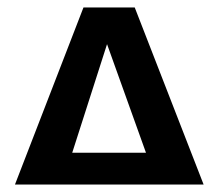

<svg xmlns="http://www.w3.org/2000/svg" viewBox="-20 -493 584 513"><path d="M524 0H20L203 -473H340ZM370 -85 266 -375 173 -85Z"/></svg>

Font: Ysabeau SC
Style: Bold
Weight: 700
Designer: Christian Thalmann (Catharsis Fonts)
Version: Version 0.003